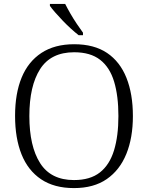

<svg xmlns="http://www.w3.org/2000/svg" viewBox="-20 -951 757 981"><path d="M358 10Q257 10 190 -35Q123 -80 90 -162.5Q57 -245 57 -359Q57 -473 90.5 -554.5Q124 -636 191.5 -680.5Q259 -725 359 -725Q461 -725 527 -680.5Q593 -636 626 -553.5Q659 -471 659 -358Q659 -247 625.5 -164.5Q592 -82 525.5 -36Q459 10 358 10ZM358 -31Q441 -31 490.5 -70Q540 -109 562.5 -182.5Q585 -256 585 -358Q585 -461 563 -534Q541 -607 491.5 -645.5Q442 -684 359 -684Q240 -684 185 -598Q130 -512 130 -358Q130 -204 185 -117.5Q240 -31 358 -31ZM382 -771Q364 -785 342.5 -804.5Q321 -824 300 -846Q279 -868 261.5 -888Q244 -908 235 -921V-931H313Q324 -909 339.5 -882Q355 -855 372.5 -829Q390 -803 404 -784V-771Z"/></svg>

Font: Noto Serif Kannada Light
Style: Regular
Weight: 300
Version: Version 2.003